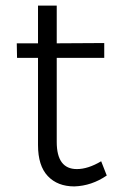

<svg xmlns="http://www.w3.org/2000/svg" viewBox="-20 -664 425 687"><path d="M362 -36Q308 1 246 3Q186 3 151 -34Q116 -71 116 -145V-457H41L40 -509H116V-644H183V-509L353 -510V-457H183V-156Q183 -59 255 -59Q295 -59 342 -87Z"/></svg>

Font: Gontserrat Light
Style: Regular
Weight: 300
Designer: Julieta Ulanovsky
Foundry: Julieta Ulanovsky
Version: Version 6.001